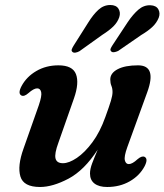

<svg xmlns="http://www.w3.org/2000/svg" viewBox="-20 -735 657 767"><path d="M557.5 -108.5Q573 -100.5 557.5 -70.5Q537.5 -33 498 -10.5Q458.5 12 408 12Q375.5 12 357.5 -1.8Q339.5 -15.5 339.5 -42Q339.5 -59.5 348.2 -82.8Q357 -106 370.5 -137.5Q316.5 -54.5 253.5 -21.2Q190.5 12 140 12Q74 12 61.5 -30Q49 -72 74 -141.5L135 -314.5Q148 -352.5 144.5 -367.2Q141 -382 128.5 -382Q115 -382 93.5 -363Q76.5 -348 65.5 -353.5Q50.5 -361.5 66 -391Q86 -428.5 125 -451.2Q164 -474 213.5 -474Q270 -474 283.5 -438.8Q297 -403.5 275.5 -342L213.5 -165.5Q197 -121 201.8 -102Q206.5 -83 231.5 -83Q255.5 -83 287 -104.2Q318.5 -125.5 349 -166.5Q379.5 -207.5 401 -268Q416.5 -310.5 423 -332.2Q429.5 -354 429.5 -367Q429.5 -381.5 425 -392.2Q420.5 -403 420.5 -417.5Q420.5 -443 450 -458.5Q479.5 -474 531.5 -474Q607.5 -474 568 -366L488.5 -147Q475 -109.5 478.8 -94.5Q482.5 -79.5 494.5 -79.5Q508.5 -79.5 529.5 -99Q546.5 -113.5 557.5 -108.5ZM332.5 -645Q352 -676.5 373 -695.8Q394 -715 420.5 -715Q444 -715 453.2 -700.2Q462.5 -685.5 456.5 -666.5Q449.5 -646 432.8 -629.5Q416 -613 389 -596L297.5 -530.5Q289.5 -526 281.5 -524.8Q273.5 -523.5 269 -528Q264.5 -532 266.8 -538.2Q269 -544.5 274 -552.5ZM490.5 -647Q511.5 -678 533 -696.5Q554.5 -715 581 -714Q604 -713 612.5 -697.8Q621 -682.5 614 -664Q605.5 -643 588.2 -627Q571 -611 544 -595L452 -531.5Q443.5 -527.5 435.8 -526.5Q428 -525.5 424 -530Q419.5 -534.5 422 -540.8Q424.5 -547 429.5 -554.5Z"/></svg>

Font: Fraunces 9pt S000 SemiBold
Style: Italic
Weight: 600
Italic angle: -16°
Version: Version 1.000; ttfautohint (v1.8.3)